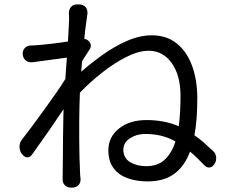

<svg xmlns="http://www.w3.org/2000/svg" viewBox="-20 -812 1040 870"><path d="M293 -720Q293 -737 293 -740Q293 -743 292 -751Q292 -770 302.5 -781.5Q313 -793 333 -792H340Q359 -791 368.5 -779Q378 -767 376 -748Q373 -727 369 -698Q365 -669 362 -636Q375 -634 384 -624Q398 -607 386 -588L352 -535L348 -487Q390 -524 443.5 -562.5Q497 -601 555 -626.5Q613 -652 668 -652Q735 -652 781 -615Q827 -578 850.5 -513.5Q874 -449 874 -366Q874 -319 871 -277.5Q868 -236 861 -199Q882 -185 902.5 -167Q923 -149 945 -128Q958 -117 959.5 -99.5Q961 -82 951 -68Q942 -54 929 -53Q916 -52 904 -65Q888 -82 872.5 -97Q857 -112 841 -125Q817 -60 770.5 -25Q724 10 648 10Q600 10 559.5 -4Q519 -18 495 -49.5Q471 -81 471 -131Q471 -191 519 -229.5Q567 -268 644 -268Q725 -268 790 -240Q794 -271 796 -305.5Q798 -340 798 -377Q798 -471 758 -526.5Q718 -582 654 -582Q608 -582 552.5 -554Q497 -526 442 -482.5Q387 -439 342 -392Q341 -360 340 -327.5Q339 -295 339 -264Q339 -219 339 -181Q339 -143 340 -105.5Q341 -68 343 -23Q344 -10 344 -9Q344 -8 345 -3Q346 16 335.5 27Q325 38 307 38H301Q284 38 273.5 27Q263 16 264 -1Q264 -6 264 -7.5Q264 -9 264 -21Q265 -69 265 -106Q265 -143 265.5 -182.5Q266 -222 267 -277L268 -317Q236 -269 199 -216Q162 -163 127 -114Q117 -99 104 -99Q91 -99 80 -114L78 -116Q68 -130 68.5 -148.5Q69 -167 80 -180Q102 -208 128.5 -244Q155 -280 182.5 -318Q210 -356 234.5 -391Q259 -426 276 -454L283 -551L128 -530Q110 -528 97.5 -537.5Q85 -547 83 -565Q82 -583 92 -594Q102 -605 120 -606Q126 -606 126 -606Q126 -606 144 -607Q172 -609 211 -613.5Q250 -618 288 -624ZM775 -171Q745 -188 711.5 -196.5Q678 -205 638 -205Q599 -205 569 -185.5Q539 -166 539 -134Q539 -96 569.5 -77.5Q600 -59 642 -59Q696 -59 727.5 -89.5Q759 -120 775 -171Z"/></svg>

Font: Chiron GoRound TC
Style: Regular
Weight: 400
Designer: Ryoko NISHIZUKA 西塚涼子 (kana, bopomofo & ideographs); Paul D. Hunt (Latin, Greek & Cyrillic); Sandoll Communications 산돌커뮤니
Foundry: Adobe
Version: Version 1.000;hotconv 1.1.1;makeotfexe 2.6.0